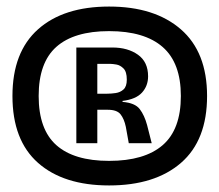

<svg xmlns="http://www.w3.org/2000/svg" viewBox="-20 -723 669 586"><path d="M313 -157Q174 -157 96 -226Q18 -295 18 -430Q18 -564 96 -633.5Q174 -703 313 -703Q452 -703 532 -633.5Q612 -564 612 -430Q612 -295 532.5 -226Q453 -157 313 -157ZM313 -232Q421 -232 476.5 -280Q532 -328 532 -430Q532 -531 476.5 -579.5Q421 -628 313 -628Q206 -628 152 -580Q98 -532 98 -430Q98 -328 152 -280Q206 -232 313 -232ZM213 -286V-578H323Q370 -578 401 -556Q432 -534 432 -490Q432 -461 413.5 -440.5Q395 -420 354 -415V-412Q392 -409 406.5 -390Q421 -371 429 -341L443 -286H373L364 -336Q359 -360 348 -374Q337 -388 309 -388H277V-286ZM277 -437H307Q319 -437 333 -439Q347 -441 357 -450Q367 -459 367 -480Q367 -504 357 -514Q347 -524 335.5 -526Q324 -528 318 -528H277Z"/></svg>

Font: Bricolage Grotesque 96pt Medium
Style: Regular
Weight: 500
Designer: Mathieu Triay
Foundry: Atelier Triay
Version: Version 1.001; ttfautohint (v1.8.4.7-5d5b);gftools[0.9.33.de